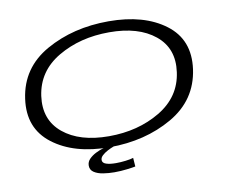

<svg xmlns="http://www.w3.org/2000/svg" viewBox="-78 -692 1120 922"><g transform="rotate(-10 481.5 -231.5)"><path d="M407 5.5Q234.5 5.5 130.8 -73.5Q27 -152.5 47 -294Q67.5 -441.5 200 -516.2Q332.5 -591 505.5 -591Q678 -591 781.5 -513.2Q885 -435.5 865.5 -294Q845 -146.5 712.5 -70.5Q580 5.5 407 5.5ZM413 -47Q555 -47 662.8 -111.2Q770.5 -175.5 786.5 -293.5Q802.5 -407.5 722.2 -473Q642 -538.5 499.5 -538.5Q357 -538.5 249.5 -475.2Q142 -412 125.5 -293.5Q110 -179.5 190.2 -113.2Q270.5 -47 413 -47ZM408 128Q381 128 354 123.8Q327 119.5 309.5 108Q292 96.5 292 75.5Q292 57 305.5 43.2Q319 29.5 338 20Q357 10.5 374 5.5Q391 0.5 397.5 0H441Q437 1 423.8 6Q410.5 11 395.2 19Q380 27 368.8 37.2Q357.5 47.5 357.5 59.5Q357.5 74 375.8 80Q394 86 423 86Q445.5 86 470.2 83Q495 80 508.5 75.5L511.5 118Q500.5 120.5 470.2 124.2Q440 128 408 128Z"/></g></svg>

Font: Anybody UltraExpanded Light
Style: Italic
Weight: 300
Width: 9
Italic angle: -10°
Designer: Tyler Finck
Foundry: Etcetera Type Company
Version: Version 1.010; ttfautohint (v1.8.3) -l 8 -r 50 -G 200 -x 14 